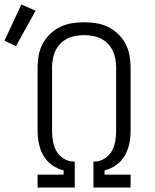

<svg xmlns="http://www.w3.org/2000/svg" viewBox="-78 -843 698 863"><path d="M91 0V-58H208V-77Q180 -84 156 -101Q132 -118 117.5 -143Q103 -168 97 -196.5Q91 -225 91 -254V-540Q91 -568 96 -595Q101 -622 114 -646.5Q127 -671 147.5 -690.5Q168 -710 192.5 -722Q217 -734 244.5 -738.5Q272 -743 300 -743Q328 -743 355.5 -738.5Q383 -734 407.5 -722Q432 -710 452.5 -690.5Q473 -671 486 -646.5Q499 -622 504 -595Q509 -568 509 -540V-254Q509 -225 503 -196.5Q497 -168 482.5 -143Q468 -118 444 -101Q420 -84 392 -77V-58H509V0H342V-117H351Q374 -118 394 -131.5Q414 -145 425 -165Q436 -185 440 -208Q444 -231 444 -254V-540Q444 -559 440.5 -578.5Q437 -598 428.5 -615.5Q420 -633 406.5 -647Q393 -661 375.5 -669.5Q358 -678 338.5 -681.5Q319 -685 300 -685Q281 -685 261.5 -681.5Q242 -678 224.5 -669.5Q207 -661 193.5 -647Q180 -633 171.5 -615.5Q163 -598 159.5 -578.5Q156 -559 156 -540V-254Q156 -231 160 -208Q164 -185 175 -165Q186 -145 206 -131.5Q226 -118 249 -117H258V0ZM-6 -636 -58 -660 18 -823 82 -795Z"/></svg>

Font: Iosevka Custom Light Extended
Style: Regular
Weight: 300
Width: 7
Monospace: yes
Designer: Belleve Invis
Foundry: Belleve Invis
Version: Version 11.2.4; ttfautohint (v1.8.4)